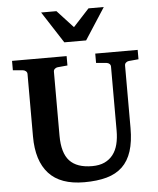

<svg xmlns="http://www.w3.org/2000/svg" viewBox="-61 -969 851 1037"><g transform="rotate(-5 364.5 -450.0)"><path d="M649.9 -615.2Q641.6 -614.3 634.8 -608.4Q627.9 -602.5 627.9 -592.8V-253.9Q627.9 -180.2 611.3 -128.7Q594.7 -77.1 561 -44.9Q527.3 -12.7 475.8 1.7Q424.3 16.1 354 16.1Q225.1 16.1 162.1 -53Q99.1 -122.1 99.1 -253.9V-592.8Q99.1 -602.5 92 -608.4Q85 -614.3 76.2 -615.2L22 -620.1V-670.9H317.9V-620.1L264.2 -615.2Q255.9 -614.3 249 -608.4Q242.2 -602.5 242.2 -592.8V-246.1Q242.2 -152.3 281.7 -109.6Q321.3 -66.9 403.8 -66.9Q443.4 -66.9 471.2 -79.8Q499 -92.8 517.1 -116.2Q535.2 -139.6 543.5 -172.6Q551.8 -205.6 551.8 -246.1V-592.8Q551.8 -602.5 545.4 -608.4Q539.1 -614.3 529.8 -615.2L473.1 -620.1V-670.9H703.1V-620.1ZM430.2 -746.1H312L201.2 -917.5H284.2L371.1 -823.2L458 -917.5H541Z"/></g></svg>

Font: Charis SIL Viet
Style: Bold
Weight: 700
Foundry: SIL International
Version: Version 5.000